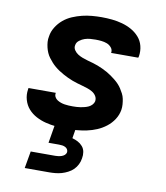

<svg xmlns="http://www.w3.org/2000/svg" viewBox="-84 -598 767 887"><g transform="rotate(10 300.0 -154.0)"><path d="M252 8Q226 8 201 5.5Q176 3 152 -3Q128 -9 106.5 -20.5Q85 -32 69.5 -49.5Q54 -67 47 -91Q40 -115 44 -140L45 -147H173V-146Q171 -136 175.5 -127.5Q180 -119 188 -114Q196 -109 204.5 -106Q213 -103 222.5 -101.5Q232 -100 241.5 -99.5Q251 -99 261 -99Q270 -99 279 -99.5Q288 -100 297.5 -101.5Q307 -103 316.5 -105.5Q326 -108 334.5 -112Q343 -116 350 -123.5Q357 -131 359 -140Q361 -154 354 -165Q347 -176 336 -182.5Q325 -189 313 -193Q301 -197 288.5 -200.5Q276 -204 264 -207.5Q252 -211 240 -215.5Q228 -220 216.5 -225.5Q205 -231 194 -237Q183 -243 172.5 -250Q162 -257 152.5 -265Q143 -273 135 -282Q127 -291 119.5 -301Q112 -311 107 -322.5Q102 -334 99 -346.5Q96 -359 95 -372Q94 -385 97 -399Q100 -421 113 -442Q126 -463 144.5 -478.5Q163 -494 185.5 -503.5Q208 -513 230.5 -518.5Q253 -524 276 -526Q299 -528 321 -528Q346 -528 370.5 -525.5Q395 -523 418.5 -516.5Q442 -510 462.5 -498.5Q483 -487 498.5 -469.5Q514 -452 520 -428.5Q526 -405 522 -380L520 -373H392L393 -374Q395 -388 386 -398.5Q377 -409 365 -413.5Q353 -418 339.5 -419.5Q326 -421 312 -421Q299 -421 286.5 -420Q274 -419 261.5 -415Q249 -411 237 -402Q225 -393 223 -380Q220 -367 227.5 -356Q235 -345 245.5 -338.5Q256 -332 268 -327.5Q280 -323 292.5 -319.5Q305 -316 317.5 -312.5Q330 -309 341.5 -304.5Q353 -300 365 -294.5Q377 -289 387.5 -283Q398 -277 408 -270Q418 -263 428 -255Q438 -247 446.5 -238Q455 -229 461.5 -219Q468 -209 474 -197.5Q480 -186 482.5 -173.5Q485 -161 486 -148Q487 -135 485 -122Q481 -98 467.5 -77Q454 -56 434 -40.5Q414 -25 391.5 -15.5Q369 -6 345.5 -1Q322 4 298.5 6Q275 8 252 8ZM92 220 106 140H221Q228 140 235.5 139Q243 138 250.5 135.5Q258 133 264 128Q270 123 272 115Q273 108 269.5 101.5Q266 95 259 91.5Q252 88 244.5 87Q237 86 229 86H180L211 -99H309L285 46Q299 50 311.5 56.5Q324 63 333.5 74Q343 85 345.5 100Q348 115 345 130Q343 145 336 159Q329 173 318.5 183.5Q308 194 293.5 201.5Q279 209 265 213Q251 217 236 218.5Q221 220 207 220Z"/></g></svg>

Font: Iosevka Aile Extrabold Oblique
Style: Regular
Weight: 800
Italic angle: -9°
Designer: Belleve Invis
Foundry: Belleve Invis
Version: Version 31.1.0; ttfautohint (v1.8.4)